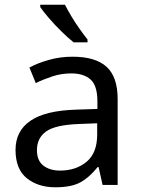

<svg xmlns="http://www.w3.org/2000/svg" viewBox="-20 -786 601 816"><path d="M288 -545Q386 -545 433 -502Q480 -459 480 -365V0H416L399 -76H395Q360 -32 321.5 -11Q283 10 215 10Q142 10 94 -28.5Q46 -67 46 -149Q46 -229 109 -272.5Q172 -316 303 -320L394 -323V-355Q394 -422 365 -448Q336 -474 283 -474Q241 -474 203 -461.5Q165 -449 132 -433L105 -499Q140 -518 188 -531.5Q236 -545 288 -545ZM314 -259Q214 -255 175.5 -227Q137 -199 137 -148Q137 -103 164.5 -82Q192 -61 235 -61Q303 -61 348 -98.5Q393 -136 393 -214V-262ZM256 -766Q267 -744 283.5 -716.5Q300 -689 318.5 -663Q337 -637 352 -618V-606H293Q270 -624 241 -652.5Q212 -681 187.5 -709.5Q163 -738 151 -756V-766Z"/></svg>

Font: Noto Sans Tifinagh APT
Style: Regular
Weight: 400
Designer: JamraPatel
Foundry: JamraPatel LLC
Version: Version 2.006; ttfautohint (v1.8.4.7-5d5b)